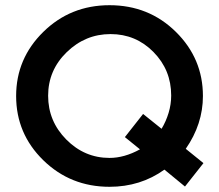

<svg xmlns="http://www.w3.org/2000/svg" viewBox="-20 -691 841 738"><path d="M638 -324Q638 -422 570 -491Q502 -560 405 -560Q308 -560 236.5 -490.5Q165 -421 165 -323Q165 -225 235 -154.5Q305 -84 401 -84Q458 -84 518 -117L460 -164L530 -253L601 -196Q618 -224 628 -257Q638 -290 638 -324ZM762 -64 691 26 612 -39Q520 27 401 27Q251 27 146.5 -75Q42 -177 42 -322Q42 -466 146.5 -568.5Q251 -671 401 -671Q552 -671 656 -568.5Q760 -466 760 -322Q760 -214 694 -119Z"/></svg>

Font: RailwayN12
Style: Semibold
Weight: 400
Version: 1999; 1.0, initial release  Kernus: V2.0